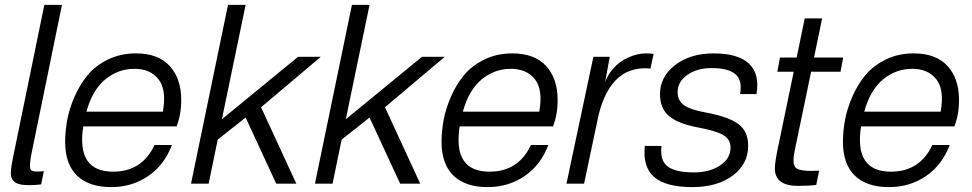

<svg xmlns="http://www.w3.org/2000/svg" viewBox="-20 -750 3970 784"><path d="M108 -120Q98 -67 106 -56.5Q114 -46 159 -51L148 3Q126 6 96 6Q58 6 41 -6Q24 -18 24 -44Q24 -66 41 -145L161 -730H233Z M535 -532Q626 -532 673 -480.5Q720 -429 720 -342Q720 -281 701 -234H320Q291 -49 442 -49Q560 -49 611 -158H682Q651 -76 585 -31Q519 14 434 14Q343 14 294.5 -33Q246 -80 246 -171Q246 -214 254.5 -260Q263 -306 284.5 -355.5Q306 -405 338 -443.5Q370 -482 421 -507Q472 -532 535 -532ZM333 -294H645Q661 -383 627.5 -426Q594 -469 529 -469Q462 -469 409.5 -425.5Q357 -382 333 -294Z M1290 -518 1046 -312 1190 0H1108L983 -270L869 -180L832 0H760L911 -730H983L886 -263L1197 -518Z M1796 -518 1552 -312 1696 0H1614L1489 -270L1375 -180L1338 0H1266L1417 -730H1489L1392 -263L1703 -518Z M2072 -532Q2163 -532 2210 -480.5Q2257 -429 2257 -342Q2257 -281 2238 -234H1857Q1828 -49 1979 -49Q2097 -49 2148 -158H2219Q2188 -76 2122 -31Q2056 14 1971 14Q1880 14 1831.5 -33Q1783 -80 1783 -171Q1783 -214 1791.5 -260Q1800 -306 1821.5 -355.5Q1843 -405 1875 -443.5Q1907 -482 1958 -507Q2009 -532 2072 -532ZM1870 -294H2182Q2198 -383 2164.5 -426Q2131 -469 2066 -469Q1999 -469 1946.5 -425.5Q1894 -382 1870 -294Z M2618 -532Q2633 -532 2649 -530L2636 -470Q2477 -486 2425 -284L2365 0H2293L2403 -518H2470L2451 -416Q2463 -446 2483 -469Q2509 -499 2546 -515.5Q2583 -532 2618 -532Z M2894 -532Q2994 -532 3038.5 -490Q3083 -448 3069 -366H3002Q3012 -422 2983 -447Q2954 -472 2885 -472Q2826 -472 2786.5 -444Q2747 -416 2747 -374Q2747 -338 2774.5 -319.5Q2802 -301 2865 -290Q2955 -273 2995 -243.5Q3035 -214 3035 -155Q3035 -80 2972 -33Q2909 14 2807 14Q2700 14 2652 -26.5Q2604 -67 2613 -154H2681Q2674 -95 2706 -70.5Q2738 -46 2814 -46Q2878 -46 2920.5 -74.5Q2963 -103 2963 -147Q2963 -181 2933.5 -198.5Q2904 -216 2828 -230Q2749 -245 2712 -276Q2675 -307 2675 -366Q2675 -437 2737 -484.5Q2799 -532 2894 -532Z M3225 -135Q3213 -78 3231 -63.5Q3249 -49 3325 -53L3313 5Q3282 9 3239 9Q3144 9 3144 -62Q3144 -91 3161 -168L3221 -457H3154L3165 -515H3233L3266 -675H3337L3304 -515H3423L3412 -457H3292Z M3711 -532Q3802 -532 3849 -480.5Q3896 -429 3896 -342Q3896 -281 3877 -234H3496Q3467 -49 3618 -49Q3736 -49 3787 -158H3858Q3827 -76 3761 -31Q3695 14 3610 14Q3519 14 3470.5 -33Q3422 -80 3422 -171Q3422 -214 3430.5 -260Q3439 -306 3460.5 -355.5Q3482 -405 3514 -443.5Q3546 -482 3597 -507Q3648 -532 3711 -532ZM3509 -294H3821Q3837 -383 3803.5 -426Q3770 -469 3705 -469Q3638 -469 3585.5 -425.5Q3533 -382 3509 -294Z"/></svg>

Font: Nacelle Light
Style: Italic
Weight: 300
Italic angle: -12°
Designer: Sora Sagano
Foundry: Sora Sagano
Version: Version 1.000;FEAKit 1.0